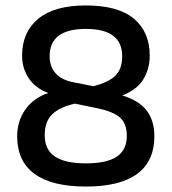

<svg xmlns="http://www.w3.org/2000/svg" viewBox="-20 -674 630 704"><path d="M43 -174Q43 -230 73 -272.5Q103 -315 157 -333Q109 -351 85 -387.5Q61 -424 61 -470Q61 -556 120 -605Q179 -654 295 -654Q413 -654 471 -605.5Q529 -557 529 -470Q529 -421 505 -382.5Q481 -344 428 -324Q489 -306 517.5 -269Q546 -232 546 -174Q546 -83 483 -36.5Q420 10 295 10Q170 10 106.5 -36.5Q43 -83 43 -174ZM428 -468Q428 -568 295 -568Q162 -568 162 -468Q162 -429 184.5 -404.5Q207 -380 251 -372L322 -358Q378 -372 403 -396.5Q428 -421 428 -468ZM445 -176Q445 -221 420 -243Q395 -265 337 -277L255 -294Q200 -282 172 -255.5Q144 -229 144 -178Q144 -125 181.5 -100Q219 -75 295 -75Q371 -75 408 -99.5Q445 -124 445 -176Z"/></svg>

Font: Kanit
Style: Regular
Weight: 400
Designer: Katatrad Team
Foundry: Cadson Demak
Version: Version 1.001